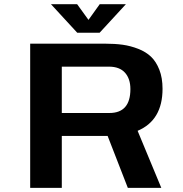

<svg xmlns="http://www.w3.org/2000/svg" viewBox="-20 -912 890 932"><path d="M591 -891.5 463.5 -753H355L227.5 -891.5H354.5L409.5 -815.5L464 -891.5ZM493.5 -252H280V0H126.5V-700H491Q537.5 -700 575.5 -694.8Q613.5 -689.5 650.8 -675Q688 -660.5 713 -636.8Q738 -613 753.5 -573.5Q769 -534 769 -481Q769 -328 648 -277L763 0H600.5L502.5 -252ZM280 -588.5V-363.5H511Q613 -363.5 613 -479.5Q613 -529.5 586.8 -559Q560.5 -588.5 508.5 -588.5Z"/></svg>

Font: League Mono Wide SemiBold
Style: Regular
Weight: 600
Width: 8
Designer: Tyler Finck
Foundry: The League of Moveable Type / Tyler Finck
Version: Version 2.210